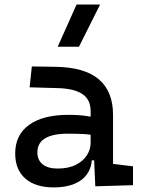

<svg xmlns="http://www.w3.org/2000/svg" viewBox="-20 -815 626 845"><path d="M399.4 4.9 392.6 -148.4 378.9 -191.4V-325.2Q378.9 -377 342.5 -401.1Q306.2 -425.3 234.4 -427.2L110.4 -430.7L120.1 -522.5L224.6 -521Q353 -519 415.3 -465.6Q477.5 -412.1 477.5 -309.6V-93.8L565.4 -83V0ZM216.8 9.8Q135.7 9.8 91.3 -29.3Q46.9 -68.4 46.9 -139.6Q46.9 -221.7 108.2 -265.6Q169.4 -309.6 281.2 -309.6Q327.6 -309.6 364 -304Q400.4 -298.3 428.7 -287.1L407.2 -216.8Q374.5 -224.1 343.3 -225.3Q312 -226.6 279.3 -226.6Q144.5 -226.6 144.5 -144.5Q144.5 -110.4 167.7 -91.8Q190.9 -73.2 233.4 -73.2Q281.7 -73.2 314.2 -89.8Q346.7 -106.4 362.8 -132.3Q378.9 -158.2 378.9 -185.5V-242.2L409.2 -109.4H368.2L384.8 -125Q384.8 -80.1 364 -50Q343.3 -20 305.7 -5.1Q268.1 9.8 216.8 9.8ZM233.9 -609.4 316.9 -794.9H420.4L327.6 -609.4Z"/></svg>

Font: Cascadia Mono PL
Style: Regular
Weight: 400
Monospace: yes
Designer: Aaron Bell
Foundry: Saja Typeworks
Version: Version 2102.003